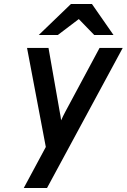

<svg xmlns="http://www.w3.org/2000/svg" viewBox="-20 -752 638 966"><path d="M99.5 194 210.5 -12.5 116 -511H224L280.5 -189.5Q282.5 -180 284.5 -167.8Q286.5 -155.5 287.5 -146.5Q292 -156.5 297.5 -168Q303 -179.5 308.5 -189.5L481 -511H597.5L216.5 194ZM175 -576 337 -732H442.5L551 -576H454L376.5 -656L271 -576Z"/></svg>

Font: Overpass SemiBold
Style: Italic
Weight: 600
Italic angle: -10°
Designer: Delve Withrington, Dave Bailey, Thomas Jockin
Foundry: Delve Fonts LLC
Version: Version 4.000